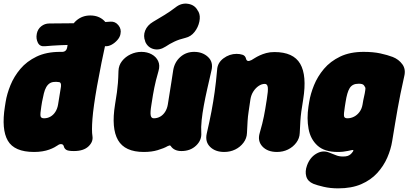

<svg xmlns="http://www.w3.org/2000/svg" viewBox="-21 -810 2244 1055"><path d="M641 -623Q638 -606 624 -590Q610 -574 592.5 -564.5Q575 -555 558 -556Q395 -571 226 -556Q198 -553 187 -575.5Q176 -598 181 -623V-624Q186 -650 205.5 -665.5Q225 -681 250 -681Q334 -681 417.5 -682.5Q501 -684 586 -691Q612 -693 629.5 -671.5Q647 -650 641 -624ZM166 25Q58 25 22 -37Q-14 -99 6 -225L10 -250Q17 -294 36.5 -342Q56 -390 91 -431.5Q126 -473 180 -499Q234 -525 309 -525Q311 -525 313.5 -525Q316 -525 318 -525Q343 -524 348 -549L361 -626Q367 -670 399 -697.5Q431 -725 475 -725Q521 -725 550.5 -697Q580 -669 570 -623Q532 -449 512 -335.5Q492 -222 487 -157Q482 -92 487 -62Q492 -31 465 -5.5Q438 20 385 20Q352 20 342 12.5Q332 5 330 -5Q327 -17 316.5 -18Q306 -19 297 -12Q290 -7 278 -0.5Q266 6 249.5 12Q233 18 212 21.5Q191 25 166 25ZM221 -160Q240 -160 256 -169Q272 -178 283 -195Q294 -212 298 -235L314 -334Q317 -359 301 -359Q296 -360 291.5 -360Q287 -360 282 -360Q264 -360 252.5 -352.5Q241 -345 233 -331Q225 -317 220 -296.5Q215 -276 210 -250L206 -225Q199 -182 202 -171Q205 -160 221 -160Z M1085 -80Q1088 -40 1056.5 -10Q1025 20 976 20Q956 20 941 13Q926 6 917 -8Q914 -12 909.5 -10.5Q905 -9 900 -7Q890 -1 876 4.5Q862 10 845.5 15Q829 20 810 22.5Q791 25 769 25Q665 25 627.5 -40Q590 -105 611 -235Q618 -277 621.5 -303Q625 -329 627 -354.5Q629 -380 630 -420Q631 -451 649.5 -474.5Q668 -498 696.5 -511.5Q725 -525 756 -525Q788 -525 812.5 -511.5Q837 -498 848 -474.5Q859 -451 850 -420Q841 -390 836 -368.5Q831 -347 827 -328.5Q823 -310 819.5 -288.5Q816 -267 811 -235Q804 -193 807 -176.5Q810 -160 824 -160Q843 -160 859 -169Q875 -178 886 -195Q897 -212 901 -235Q908 -277 912 -304Q916 -331 920.5 -357.5Q925 -384 931 -426Q939 -470 970.5 -497.5Q1002 -525 1046 -525Q1092 -525 1122 -497Q1152 -469 1141 -423Q1129 -371 1118 -322.5Q1107 -274 1099 -230.5Q1091 -187 1087 -149Q1083 -111 1085 -80ZM889 -554Q855 -532 823 -540.5Q791 -549 777 -581V-583Q765 -612 776.5 -641.5Q788 -671 820 -690Q852 -709 882.5 -727.5Q913 -746 943 -769Q975 -795 1012.5 -789Q1050 -783 1066 -751L1070 -745Q1081 -723 1074.5 -691.5Q1068 -660 1048 -634.5Q1028 -609 998 -602Q964 -594 937.5 -581.5Q911 -569 889 -554Z M1172 -426Q1174 -465 1207 -489.5Q1240 -514 1279 -514Q1297 -514 1312 -509Q1327 -504 1331 -487Q1333 -478 1340 -475.5Q1347 -473 1361 -480Q1368 -484 1379 -491Q1390 -498 1406 -505.5Q1422 -513 1442 -518.5Q1462 -524 1487 -524Q1591 -524 1628.5 -459.5Q1666 -395 1645 -264Q1638 -222 1634.5 -196Q1631 -170 1629.5 -145Q1628 -120 1626 -79Q1625 -50 1607 -26Q1589 -2 1561.5 11.5Q1534 25 1501 25Q1449 25 1421 -5Q1393 -35 1406 -79Q1415 -109 1420 -130.5Q1425 -152 1429 -170.5Q1433 -189 1436.5 -211Q1440 -233 1445 -264Q1453 -312 1450.5 -330.5Q1448 -349 1434 -349Q1417 -349 1400.5 -338Q1384 -327 1371.5 -308Q1359 -289 1355 -264Q1349 -222 1345 -196Q1341 -170 1339.5 -145Q1338 -120 1336 -79Q1335 -50 1317 -26Q1299 -2 1271.5 11.5Q1244 25 1211 25Q1162 25 1133.5 -3Q1105 -31 1115 -76Q1131 -145 1141 -198Q1151 -251 1158.5 -304.5Q1166 -358 1172 -426Z M1837 225Q1794 225 1757.5 216.5Q1721 208 1701 200Q1670 187 1662 159.5Q1654 132 1666 99Q1682 55 1717 34.5Q1752 14 1787 28Q1807 35 1824 42.5Q1841 50 1864 50Q1879 50 1888.5 47Q1898 44 1905 38Q1912 32 1918 23Q1923 17 1919.5 15Q1916 13 1911 15Q1901 17 1889.5 19.5Q1878 22 1864.5 23.5Q1851 25 1834 25Q1762 25 1723.5 -10Q1685 -45 1674.5 -102Q1664 -159 1674 -225L1678 -250Q1685 -294 1704.5 -342Q1724 -390 1759 -431.5Q1794 -473 1848 -499Q1902 -525 1977 -525Q2030 -525 2069 -516.5Q2108 -508 2137 -497Q2170 -484 2190 -456.5Q2210 -429 2200 -390Q2188 -337 2179.5 -294.5Q2171 -252 2164 -213Q2157 -174 2150 -131.5Q2143 -89 2134 -35Q2127 10 2107 56Q2087 102 2052 140.5Q2017 179 1964 202Q1911 225 1837 225ZM1888 -160Q1907 -160 1924.5 -169Q1942 -178 1954.5 -195Q1967 -212 1971 -235Q1975 -261 1979.5 -279.5Q1984 -298 1986 -314Q1988 -325 1986 -329.5Q1984 -334 1979 -341Q1975 -346 1968 -348Q1961 -350 1950 -350Q1932 -350 1920 -344Q1908 -338 1900.5 -326Q1893 -314 1887.5 -295Q1882 -276 1878 -250L1874 -225Q1867 -182 1869.5 -171Q1872 -160 1888 -160Z"/></svg>

Font: Winky Sans Black
Style: Italic
Weight: 900
Italic angle: -8.97852°
Designer: Simon Atzbach
Foundry: typofactur
Version: Version 1.205